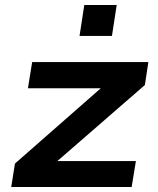

<svg xmlns="http://www.w3.org/2000/svg" viewBox="-20 -750 635 770"><path d="M25 0 40 -94 424 -431 413 -396H92L109 -501H575L561 -409L172 -71L183 -104H525L508 0ZM299 -606 318 -730H448L429 -606Z"/></svg>

Font: Nunito Sans 7pt SemiExpanded
Style: Bold Italic
Weight: 700
Width: 6
Italic angle: -9°
Designer: Vernon Adams
Foundry: Vernon Adams
Version: Version 3.101;gftools[0.9.27]